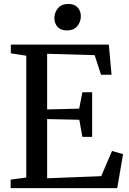

<svg xmlns="http://www.w3.org/2000/svg" viewBox="-20 -974 668 994"><path d="M116 -55V-685.5L36 -698V-743H543.5L557.5 -587H503L470 -688.5L224 -695.5V-407.5L390 -411.5L406.5 -496.5H457V-265.5H406.5L390.5 -354L224 -357.5V-51L504 -62L560 -192.5L617 -176L587 0H35V-44ZM325.5 -816.5Q294.5 -816.5 278 -834.8Q261.5 -853 261.5 -880Q261.5 -909 279.8 -931.2Q298 -953.5 333.5 -953.5H334.5Q365.5 -953.5 382 -935.2Q398.5 -917 398.5 -890Q398.5 -861 380.2 -838.8Q362 -816.5 326.5 -816.5Z"/></svg>

Font: Merriweather Text
Style: Regular
Weight: 400
Designer: Eben Sorkin
Foundry: Eben Sorkin
Version: Version 2.100; ttfautohint (v1.7.19-72a1) -l 8 -r 50 -G 200 